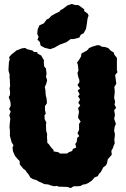

<svg xmlns="http://www.w3.org/2000/svg" viewBox="-20 -922 638 969"><path d="M337 27 318 21H308L275 20L268 16L254 18L237 14L224 9L203 7L194 2L175 -6L164 -13L146 -18L133 -26L124 -42L116 -51L109 -62L98 -70L86 -85L80 -91L79 -110L69 -119L56 -135L46 -157L43 -177L48 -189L39 -203L36 -214L30 -236V-249V-266L28 -278L29 -296L32 -323L27 -340L34 -359L26 -372L33 -386L34 -395L32 -410L24 -432L30 -442L31 -457L28 -477L31 -487L30 -507V-515L28 -537L29 -545L23 -565V-574L25 -608L29 -623L26 -634L41 -650L47 -654L64 -668L78 -673L90 -678L107 -680L116 -674L144 -667L151 -660L169 -659L168 -653L189 -641L195 -629L202 -618L201 -607L203 -587L212 -576L215 -550L212 -535L218 -517L213 -498L206 -483L209 -469L210 -454L211 -440L215 -425L217 -401L207 -387V-367L211 -348L205 -341V-322L214 -303L212 -293L213 -263L218 -245L217 -231L218 -220L219 -201L226 -195L238 -178L251 -164L250 -158L274 -154L283 -147H318L328 -154L344 -160L348 -170L365 -178L360 -195L367 -206L370 -227L380 -235L371 -250L379 -266V-297L387 -308L374 -328L376 -344L379 -357L374 -376L385 -390L375 -403L384 -420L374 -436L382 -446L372 -465L384 -475L371 -493L381 -508L380 -520L375 -533L371 -554L376 -566L373 -595L369 -606L379 -620L389 -637L391 -652L417 -666L422 -670L429 -679L444 -686L471 -694L484 -693L494 -686L510 -685L527 -679L538 -667L554 -657L557 -646L570 -630V-613V-584V-568L573 -558L561 -543L563 -530L565 -514L567 -500L557 -483L559 -464V-455L557 -437L556 -428L561 -409L558 -394L566 -378L556 -365L559 -350L560 -339L556 -323L565 -297L559 -283L556 -263L560 -245L559 -231L557 -218L559 -199L555 -190L549 -173L542 -161L544 -141L532 -127L524 -118L520 -98L515 -88L501 -77L489 -54L479 -44L474 -33L458 -27L443 -10L423 3L408 9L403 8L385 17L366 18H352ZM233 -674 205 -681 185 -692 181 -710 169 -722 175 -736 168 -750 170 -773 179 -794 201 -804 216 -824 226 -828 239 -842 264 -856 280 -863 283 -869 300 -879 319 -894 342 -902 359 -897 376 -896 405 -875V-866L423 -853L427 -843L422 -829L418 -800L414 -776L402 -754L388 -747L380 -732L351 -725H337L315 -709L280 -696L254 -681Z"/></svg>

Font: Winky Rough ExtraBold
Style: Regular
Weight: 800
Designer: Simon Atzbach
Foundry: typofactur
Version: Version 1.206; ttfautohint (v1.8.4.7-5d5b)